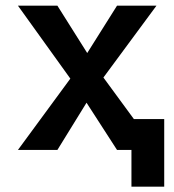

<svg xmlns="http://www.w3.org/2000/svg" viewBox="-20 -538 626 689"><path d="M451.7 131.8H569.3V-110.8H460.4L351.1 -259.8L541.5 -517.6H399.9L293 -347.7L186 -517.6H44.4L232.4 -255.9L44.4 0H186L290.5 -169.4L399.9 0H451.7Z"/></svg>

Font: Cascadia Code PL SemiBold
Style: Regular
Weight: 600
Monospace: yes
Designer: Aaron Bell
Foundry: Saja Typeworks
Version: Version 2404.023